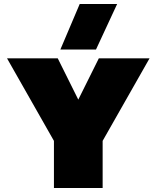

<svg xmlns="http://www.w3.org/2000/svg" viewBox="-20 -934 778 954"><path d="M280 -688 376 -914H562L457 -688ZM248 0V-234L15 -644H267L369 -439L471 -644H723L490 -234V0Z"/></svg>

Font: Boz Display
Style: Regular
Weight: 900
Version: Version 2.000; ttfautohint (v1.8.3)